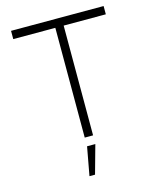

<svg xmlns="http://www.w3.org/2000/svg" viewBox="-133 -790 895 1100"><g transform="rotate(-15 314.5 -240.0)"><path d="M589 -700V-651H339V0H289.5V-651H40V-700ZM258.5 220.5 289.5 51.5H338.5L291.5 220.5Z"/></g></svg>

Font: Urbanist ExtraLight
Style: Regular
Weight: 200
Designer: Corey Hu
Foundry: Corey Hu
Version: Version 1.330; ttfautohint (v1.8.4.7-5d5b)